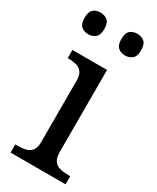

<svg xmlns="http://www.w3.org/2000/svg" viewBox="-192 -801 704 859"><g transform="rotate(30 160.0 -372.0)"><path d="M23 0V-42H36Q58 -42 76.5 -46.5Q95 -51 106.5 -65.5Q118 -80 118 -109V-426Q118 -456 106.5 -470.5Q95 -485 76.5 -489.5Q58 -494 36 -494H33V-536H212V-114Q212 -83 223 -67.5Q234 -52 253 -47Q272 -42 294 -42H307V0ZM249 -632Q227 -632 212.5 -644.5Q198 -657 198 -688Q198 -720 212.5 -732Q227 -744 249 -744Q270 -744 285 -732Q300 -720 300 -688Q300 -657 285 -644.5Q270 -632 249 -632ZM59 -632Q37 -632 22.5 -644.5Q8 -657 8 -688Q8 -720 22.5 -732Q37 -744 59 -744Q80 -744 95 -732Q110 -720 110 -688Q110 -657 95 -644.5Q80 -632 59 -632Z"/></g></svg>

Font: Noto Serif Thai
Style: Regular
Weight: 400
Designer: Monotype Design Team
Foundry: Monotype Imaging Inc.
Version: Version 2.001